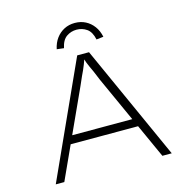

<svg xmlns="http://www.w3.org/2000/svg" viewBox="-125 -1008 1107 1129"><g transform="rotate(-15 428.5 -444.0)"><path d="M76 0 394 -700H466L782 0H725L486 -527Q471 -564 462 -584.5Q453 -605 447 -617Q441 -629 435.5 -644Q430 -659 421 -687L436 -688Q424 -655 417.5 -637.5Q411 -620 404.5 -606.5Q398 -593 389.5 -574.5Q381 -556 366 -521L128 0ZM202 -205 223 -254H637L650 -205ZM330 -761 287 -766Q295 -804 315 -831Q335 -858 364 -873Q393 -888 429 -888Q465 -888 494 -873Q523 -858 543 -831Q563 -804 571 -766L528 -761Q518 -809 490.5 -828Q463 -847 429 -847Q395 -847 367.5 -828Q340 -809 330 -761Z"/></g></svg>

Font: Lexend Peta ExtraLight
Style: Regular
Weight: 250
Version: Version 1.007